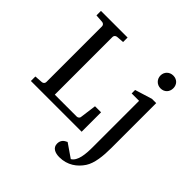

<svg xmlns="http://www.w3.org/2000/svg" viewBox="-239 -890 1300 1300"><g transform="rotate(45 411.0 -239.5)"><path d="M27 0H513V-186H455L439 -66C438 -57 427 -49 417 -49H207V-602C207 -614 217 -623 229 -624L282 -628V-671H27V-628L85 -624C97 -623 106 -614 106 -602V-69C106 -57 97 -48 85 -47L27 -43ZM592 183 495 116C472 126 452 141 452 174C452 214 487 229 528 229C605 229 660 188 694 136C725 89 733 12 733 -64V-494H692L569 -456V-423H640V21C640 87 634 159 592 183ZM683 -708C648 -708 621 -682 621 -647C621 -612 648 -585 683 -585C719 -585 744 -611 744 -647C744 -683 719 -708 683 -708Z"/></g></svg>

Font: Veleka
Style: Regular
Weight: 400
Designer: Stefan Peev, Context Ltd, 2016; SIL International, 1997-2014.
Foundry: Stefan Peev, Context Ltd, 2016
Version: Version 1.000